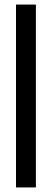

<svg xmlns="http://www.w3.org/2000/svg" viewBox="-20 -820 227 840"><path d="M50 0V-800H137V0Z"/></svg>

Font: Big Shoulders Display SemiBold
Style: Regular
Weight: 600
Designer: Patric King
Foundry: XO Type Co
Version: Version 1.000; ttfautohint (v1.8.2)